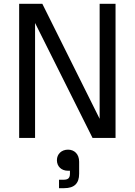

<svg xmlns="http://www.w3.org/2000/svg" viewBox="-20 -720 704 1002"><path d="M80 0H163V-600L463 0H583V-700H500V-100L201 -700H80ZM277 116C277 149 301 171 334 171H345V186C345 209 336 218 311 218H288V262H315C368 262 393 237 393 187V124C393 84 368 61 335 61C301 61 277 84 277 116Z"/></svg>

Font: Meta Space
Style: Regular
Weight: 400
Designer: Meta Pool / Florian Karsten
Foundry: Meta Pool / Florian Karsten
Version: Version 2.000;Glyphs 3.1.1 (3137)